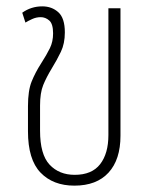

<svg xmlns="http://www.w3.org/2000/svg" viewBox="-20 -574 471 604"><path d="M214 10Q147 10 107.5 -31Q68 -72 68 -161V-240Q68 -289 79.5 -317.5Q91 -346 109 -374Q127 -402 137 -422.5Q147 -443 147 -469Q147 -499 135 -509.5Q123 -520 108 -520Q94 -520 81 -514Q68 -508 60 -503L50 -534Q78 -554 113 -554Q143 -554 163.5 -535.5Q184 -517 184 -472Q184 -437 171.5 -411Q159 -385 143 -359Q126 -331 116 -306.5Q106 -282 106 -242V-163Q106 -88 136 -56Q166 -24 215 -24Q269 -24 295 -57.5Q321 -91 321 -149V-548H359V-147Q359 -72 321.5 -31Q284 10 214 10Z"/></svg>

Font: Noto Sans Thai Cond ExtLt
Style: Regular
Weight: 200
Width: 3
Designer: Monotype Design Team
Foundry: Monotype Imaging Inc.
Version: Version 2.002; ttfautohint (v1.8.4.7-5d5b)